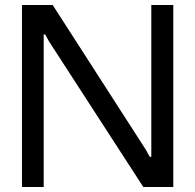

<svg xmlns="http://www.w3.org/2000/svg" viewBox="-20 -749 782 769"><path d="M68 0V-729H191L563 -151L580 -121H586V-729H674V0H554L177 -582L161 -611H155V0Z"/></svg>

Font: Hubot Sans
Style: Regular
Weight: 400
Designer: Deni Anggara
Foundry: GitHub, Inc., Subsidiary of Microsoft Corporation
Version: Version 2.000